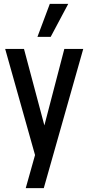

<svg xmlns="http://www.w3.org/2000/svg" viewBox="-20 -800 460 1000"><path d="M114 180 162.5 7.5 7 -545H105L221.5 -108H201L315 -545H413.5L208 180ZM175 -608 239.5 -780H335.5L244 -608Z"/></svg>

Font: Mohave Light Medium
Style: Regular
Weight: 500
Version: Version 2.003